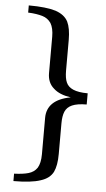

<svg xmlns="http://www.w3.org/2000/svg" viewBox="-57 -747 498 906"><g transform="rotate(5 192.0 -294.0)"><path d="M42 87C42 87 42 122 42 122C98 122 141 117 170 107C199 98 218 83 229 62C239 41 244 13 244 -24C244 -24 244 -169 244 -169C244 -192 247 -211 253 -225C259 -239 270 -250 286 -257C302 -264 325 -268 355 -268C355 -268 355 -321 355 -321C325 -321 302 -325 286 -332C270 -339 259 -349 253 -363C247 -376 244 -395 244 -419C244 -419 244 -564 244 -564C244 -601 239 -629 229 -650C218 -671 199 -686 170 -696C141 -705 98 -710 42 -710C42 -710 42 -676 42 -676C70 -675 93 -671 110 -666C127 -661 141 -651 151 -636C160 -621 165 -600 165 -572C165 -572 165 -400 165 -400C165 -370 175 -346 195 -329C214 -311 242 -300 277 -295C202 -281 165 -245 165 -188C165 -188 165 -16 165 -16C165 13 160 34 151 49C141 64 127 73 110 78C93 83 70 86 42 87Z"/></g></svg>

Font: BUSH 25 TRIRONG
Style: Regular
Weight: 400
Designer: Katatrad Team
Foundry: CadsonDemak